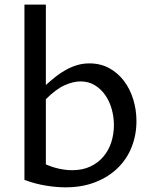

<svg xmlns="http://www.w3.org/2000/svg" viewBox="-20 -802 665 832"><path d="M85.9 -782.2H178.7V-433.6Q201.2 -454.1 223.1 -471.2Q245.1 -488.3 268.3 -500.7Q291.5 -513.2 315.9 -520.3Q340.3 -527.3 367.7 -527.3Q415.5 -527.3 453.4 -506.6Q491.2 -485.8 517.3 -451.2Q543.5 -416.5 557.4 -371.3Q571.3 -326.2 571.3 -277.3Q571.3 -217.8 550.8 -165.5Q530.3 -113.3 490.7 -74.5Q451.2 -35.6 393.8 -12.9Q336.4 9.8 263.2 9.8Q224.6 9.8 179 2.4Q133.3 -4.9 85.9 -22.5ZM178.7 -89.8Q208 -76.7 237.5 -70.6Q267.1 -64.5 293 -64.5Q337.9 -64.5 371.8 -80.6Q405.8 -96.7 428.5 -123.8Q451.2 -150.9 462.4 -186Q473.6 -221.2 473.6 -259.8Q473.6 -295.4 464.1 -329.3Q454.6 -363.3 436 -389.9Q417.5 -416.5 390.6 -432.9Q363.8 -449.2 328.6 -449.2Q297.4 -449.2 260 -432.6Q222.7 -416 178.7 -372.1Z"/></svg>

Font: Proza Libre
Style: Regular
Weight: 400
Designer: Jasper de Waard
Foundry: Jasper de Waard
Version: Version 1.000; ttfautohint (v1.4.1.8-43bc)